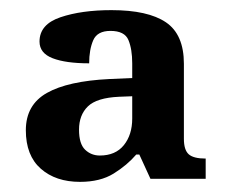

<svg xmlns="http://www.w3.org/2000/svg" viewBox="-20 -739 446 379"><path d="M138 -380Q90 -380 60.5 -406Q31 -432 31 -482Q31 -532 72.5 -555.5Q114 -579 196 -583L241 -585V-614Q241 -642 233.5 -660Q226 -678 198 -678Q172 -678 164 -659.5Q156 -641 156 -614Q110 -614 84 -624Q58 -634 58 -657Q58 -691 99.5 -705Q141 -719 200 -719Q272 -719 307.5 -695Q343 -671 343 -613V-465Q343 -443 352.5 -434.5Q362 -426 386 -426V-386H277L255 -434H249Q231 -413 204.5 -396.5Q178 -380 138 -380ZM177 -432Q208 -432 224.5 -452.5Q241 -473 241 -505V-549L215 -548Q171 -546 153.5 -529Q136 -512 136 -483Q136 -455 148 -443.5Q160 -432 177 -432Z"/></svg>

Font: Noto Serif Vithkuqi SemiBold
Style: Regular
Weight: 600
Version: Version 1.005